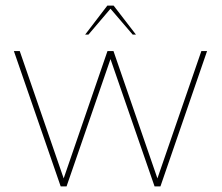

<svg xmlns="http://www.w3.org/2000/svg" viewBox="-20 -669 797 689"><path d="M208.5 -28.8 365.7 -485.8H387.2L544.9 -28.8L702.6 -485.8H723.1L555.7 0H534.7L376.5 -457L218.8 0H197.8L29.8 -485.8H50.8ZM376.5 -637.7 297.4 -544.9H285.6L365.2 -648.9H387.7L467.8 -544.9H456.1Z"/></svg>

Font: Fortheenas_01
Style: Regular
Weight: 100
Designer: Situjuh Nazara
Version: Version 1.10 September 8, 2014